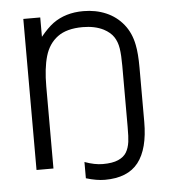

<svg xmlns="http://www.w3.org/2000/svg" viewBox="-53 -727 756 844"><g transform="rotate(-5 325.0 -304.5)"><path d="M80.1 -666.5H154.8V-581.1Q185.1 -618.2 211.4 -637.7Q266.6 -677.7 345.2 -677.7Q400.4 -677.7 445.8 -658.2Q491.2 -638.7 521.7 -600.8Q552.2 -563 562.5 -509.3Q570.3 -471.7 570.3 -408.7V-169.9Q570.3 -50.3 523.7 9.5Q477.1 69.3 376 69.3Q339.8 69.3 293 55.2V-16.6Q336.9 -0.5 373 -0.5Q416 -0.5 441.2 -11.7Q466.3 -22.9 477.5 -41.7Q488.8 -60.5 492.7 -87.9Q495.6 -108.4 495.6 -154.3V-422.9Q495.6 -470.7 491 -500.5Q486.3 -530.3 471.9 -551.8Q457.5 -573.2 428.7 -588.4Q390.1 -607.9 336.9 -607.9Q266.1 -607.9 226.1 -578.4Q186 -548.8 170.4 -495.4Q154.8 -441.9 154.8 -362.3V0H80.1Z"/></g></svg>

Font: NMS Futura Pro Book
Style: Regular
Weight: 400
Designer: Blend3rman
Version: Version 0.1